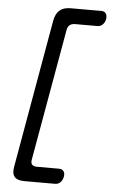

<svg xmlns="http://www.w3.org/2000/svg" viewBox="-65 -911 731 1122"><g transform="rotate(5 300.0 -350.0)"><path d="M121 165Q80 165 63.5 145.5Q47 126 55 85L208 -785Q216 -826 239 -845.5Q262 -865 303 -865H483Q502 -865 510 -852.5Q518 -840 515 -820Q511 -800 498.5 -787.5Q486 -775 467 -775H337Q317 -775 305 -765Q293 -755 290 -735L154 35Q150 55 158.5 65Q167 75 187 75H317Q336 75 344.5 87.5Q353 100 349 120Q345 140 332.5 152.5Q320 165 301 165Z"/></g></svg>

Font: Maple Mono NL
Style: Italic
Weight: 400
Italic angle: -10°
Monospace: yes
Designer: subframe7536
Version: Version 7.000